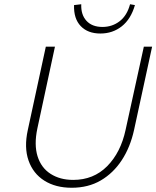

<svg xmlns="http://www.w3.org/2000/svg" viewBox="-20 -878 737 905"><path d="M318 7Q242 7 189 -26.5Q136 -60 114.5 -121.5Q93 -183 111 -265L196 -658H239L156 -272Q140 -196 157 -141.5Q174 -87 218.5 -58.5Q263 -30 325 -30Q421 -30 485 -94.5Q549 -159 572 -266L658 -658H697L612 -266Q594 -184 554 -123Q514 -62 455 -27.5Q396 7 318 7ZM453 -720Q394 -720 360.5 -755Q327 -790 329 -854L363 -858Q361 -809 387.5 -780Q414 -751 463 -751Q509 -751 544 -778Q579 -805 593 -858L616 -854Q597 -788 554 -754Q511 -720 453 -720Z"/></svg>

Font: Ysabeau Office ExtraLight
Style: Italic
Weight: 250
Italic angle: -12°
Designer: Christian Thalmann (Catharsis Fonts)
Version: Version 2.001;gftools[0.9.30]; featfreeze: tnum,lnum,ss02